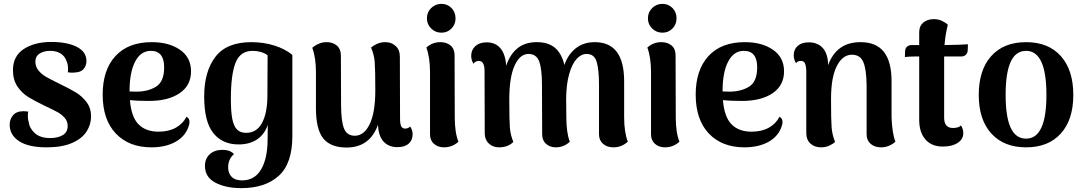

<svg xmlns="http://www.w3.org/2000/svg" viewBox="-20 -748 5607 993"><path d="M30 -103Q30 -131 47.5 -152Q65 -173 103 -173Q110 -173 126 -171Q124 -163 124 -148Q124 -131 128 -118Q133 -83 161 -58.5Q189 -34 239 -34Q280 -34 305 -49.5Q330 -65 330 -96Q330 -121 314.5 -138.5Q299 -156 278.5 -167.5Q258 -179 211 -201Q157 -227 125 -247Q93 -267 70 -301Q47 -335 47 -385Q47 -458 103 -494.5Q159 -531 245 -531Q328 -531 377.5 -505.5Q427 -480 427 -433Q427 -408 412.5 -391Q398 -374 366 -373Q361 -372 351 -372Q345 -372 331 -374Q332 -379 332 -391Q332 -416 324 -432Q316 -457 294 -471Q272 -485 240 -485Q207 -485 185 -471Q163 -457 163 -429Q163 -403 179 -383.5Q195 -364 218.5 -350.5Q242 -337 285 -316Q339 -290 371.5 -270.5Q404 -251 427.5 -220Q451 -189 451 -146Q451 -104 427.5 -67.5Q404 -31 352.5 -8.5Q301 14 221 14Q127 14 78.5 -18Q30 -50 30 -103Z M960 -117Q960 -104 953 -87Q934 -39 884 -12.5Q834 14 763 14Q647 14 579 -57.5Q511 -129 511 -259Q511 -386 577 -458Q643 -530 765 -530Q854 -530 911 -490.5Q968 -451 968 -379Q968 -306 909 -266Q850 -226 751 -226Q687 -226 652 -230Q659 -143 696.5 -105Q734 -67 800 -67Q853 -67 890 -88Q927 -109 944 -144Q960 -137 960 -117ZM650 -276V-275L684 -274Q746 -274 787.5 -300Q829 -326 829 -400Q829 -485 760 -485Q708 -485 679 -429.5Q650 -374 650 -276Z M1040 110Q1040 72 1065 49.5Q1090 27 1130 27Q1171 27 1190 49Q1160 75 1160 117Q1160 148 1178 166.5Q1196 185 1232 185Q1297 185 1330.5 128Q1364 71 1364 -28Q1364 -78 1365 -102Q1348 -53 1309.5 -27Q1271 -1 1214 -1Q1130 -1 1083 -60Q1036 -119 1036 -249Q1036 -378 1094 -454Q1152 -530 1280 -530Q1343 -530 1399 -512.5Q1455 -495 1492 -464V-44Q1492 98 1421.5 161.5Q1351 225 1228 225Q1147 225 1093.5 196.5Q1040 168 1040 110ZM1363 -249 1364 -462Q1350 -473 1329.5 -479Q1309 -485 1287 -485Q1222 -485 1198 -423Q1174 -361 1174 -236Q1174 -170 1181.5 -132.5Q1189 -95 1206 -78Q1223 -61 1253 -61Q1307 -61 1334.5 -111Q1362 -161 1363 -249Z M2114 -54Q2114 -23 2093.5 -5Q2073 13 2035 13Q1990 13 1963.5 -16Q1937 -45 1935 -103Q1893 15 1772 15Q1690 15 1652 -32Q1614 -79 1614 -188V-374Q1614 -450 1595 -501Q1630 -530 1669 -530Q1702 -530 1722.5 -512Q1743 -494 1743 -462L1744 -208Q1744 -122 1759 -84Q1774 -46 1815 -46Q1863 -46 1892 -106Q1921 -166 1921 -280Q1921 -390 1918 -427.5Q1915 -465 1899 -502Q1910 -512 1929.5 -521Q1949 -530 1973 -530Q2005 -530 2026.5 -510Q2048 -490 2048 -456L2049 -135Q2049 -107 2055 -95Q2061 -83 2075 -83Q2092 -83 2101 -94Q2114 -75 2114 -54Z M2188 -653Q2188 -685 2210 -706.5Q2232 -728 2263 -728Q2294 -728 2315 -706.5Q2336 -685 2336 -653Q2336 -622 2315 -600.5Q2294 -579 2263 -579Q2232 -579 2210 -600.5Q2188 -622 2188 -653ZM2351 -15Q2319 14 2276 14Q2245 14 2224.5 -4Q2204 -22 2204 -53V-375Q2204 -451 2185 -502Q2216 -530 2257 -530Q2290 -530 2310.5 -512.5Q2331 -495 2331 -463L2332 -141Q2332 -62 2351 -15Z M3227 -15Q3194 14 3153 14Q3120 14 3099 -4Q3078 -22 3078 -53V-308Q3078 -387 3066 -428Q3054 -469 3014 -469Q2986 -469 2962.5 -443.5Q2939 -418 2924 -366Q2909 -314 2908 -240L2909 -141Q2909 -62 2927 -15Q2896 14 2855 14Q2824 14 2804 -4Q2784 -22 2784 -53L2783 -308Q2783 -392 2768.5 -430.5Q2754 -469 2713 -469Q2669 -469 2641.5 -409Q2614 -349 2614 -233Q2614 -125 2617 -87.5Q2620 -50 2635 -14Q2607 14 2561 14Q2529 14 2508 -6Q2487 -26 2487 -59L2486 -380Q2486 -433 2457 -433Q2449 -433 2441 -429.5Q2433 -426 2429 -418Q2417 -437 2417 -459Q2417 -490 2438.5 -509.5Q2460 -529 2497 -529Q2542 -529 2568 -498.5Q2594 -468 2598 -408Q2617 -466 2656 -498Q2695 -530 2756 -530Q2816 -530 2850.5 -500.5Q2885 -471 2899 -412Q2918 -467 2958 -498.5Q2998 -530 3056 -530Q3208 -530 3208 -328V-141Q3208 -65 3227 -15Z M3331 -653Q3331 -685 3353 -706.5Q3375 -728 3406 -728Q3437 -728 3458 -706.5Q3479 -685 3479 -653Q3479 -622 3458 -600.5Q3437 -579 3406 -579Q3375 -579 3353 -600.5Q3331 -622 3331 -653ZM3494 -15Q3462 14 3419 14Q3388 14 3367.5 -4Q3347 -22 3347 -53V-375Q3347 -451 3328 -502Q3359 -530 3400 -530Q3433 -530 3453.5 -512.5Q3474 -495 3474 -463L3475 -141Q3475 -62 3494 -15Z M4027 -117Q4027 -104 4020 -87Q4001 -39 3951 -12.5Q3901 14 3830 14Q3714 14 3646 -57.5Q3578 -129 3578 -259Q3578 -386 3644 -458Q3710 -530 3832 -530Q3921 -530 3978 -490.5Q4035 -451 4035 -379Q4035 -306 3976 -266Q3917 -226 3818 -226Q3754 -226 3719 -230Q3726 -143 3763.5 -105Q3801 -67 3867 -67Q3920 -67 3957 -88Q3994 -109 4011 -144Q4027 -137 4027 -117ZM3717 -276V-275L3751 -274Q3813 -274 3854.5 -300Q3896 -326 3896 -400Q3896 -485 3827 -485Q3775 -485 3746 -429.5Q3717 -374 3717 -276Z M4611 -15Q4578 14 4536 14Q4504 14 4483 -4Q4462 -22 4462 -53V-308Q4461 -389 4445 -427Q4429 -465 4386 -465Q4338 -465 4308 -406.5Q4278 -348 4278 -236Q4278 -126 4281 -88.5Q4284 -51 4299 -14Q4289 -4 4269.5 5Q4250 14 4226 14Q4192 14 4171 -6Q4150 -26 4150 -59V-380Q4149 -408 4143 -420.5Q4137 -433 4123 -433Q4104 -433 4097 -421Q4085 -441 4085 -462Q4085 -492 4105.5 -510.5Q4126 -529 4163 -529Q4209 -529 4235.5 -499.5Q4262 -470 4263 -411Q4306 -530 4430 -530Q4512 -530 4551.5 -479.5Q4591 -429 4591 -328V-141Q4594 -58 4611 -15Z M4986 -519 4985 -488Q4984 -473 4975 -464.5Q4966 -456 4952 -456H4863V-426V-139Q4863 -86 4909 -86Q4921 -86 4933.5 -89.5Q4946 -93 4949 -100Q4962 -83 4962 -59Q4962 -28 4933 -9Q4904 10 4856 10Q4798 10 4766 -27Q4734 -64 4734 -128V-456H4720Q4679 -456 4660 -453L4661 -484Q4662 -499 4671.5 -507Q4681 -515 4695 -515H4734V-582Q4734 -613 4755 -631Q4776 -649 4809 -649Q4833 -649 4852 -640Q4871 -631 4882 -620Q4869 -569 4865 -515H4868Q4889 -515 4934.5 -516.5Q4980 -518 4986 -519Z M5042 -257Q5042 -386 5106.5 -458Q5171 -530 5287 -530Q5402 -530 5466.5 -458Q5531 -386 5531 -257Q5531 -129 5466.5 -57.5Q5402 14 5287 14Q5172 14 5107 -57.5Q5042 -129 5042 -257ZM5392 -257Q5392 -485 5287 -485Q5233 -485 5207 -428Q5181 -371 5181 -257Q5181 -144 5207 -87.5Q5233 -31 5287 -31Q5392 -31 5392 -257Z"/></svg>

Font: Arima Madurai Black
Style: Regular
Weight: 900
Designer: Joana Correia and Natanael Gama
Foundry: NDISCOVER
Version: Version 1.019